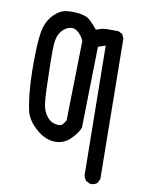

<svg xmlns="http://www.w3.org/2000/svg" viewBox="-87 -711 674 902"><g transform="rotate(10 250.0 -259.5)"><path d="M405 131 386 121Q376 109 374 94L366 -521L331 -509L323 -122Q315 -97 282.5 -65Q250 -33 205 -35Q160 -37 117 -75.5Q74 -114 64.5 -158Q55 -202 50 -268Q45 -334 47 -424.5Q49 -515 60.5 -553.5Q72 -592 99.5 -618.5Q127 -645 157.5 -648.5Q188 -652 220 -647.5Q252 -643 268.5 -628.5Q285 -614 308 -586Q333 -598 359.5 -598Q386 -598 413 -598L433 -588L442 -568L450 102L440 121Q427 133 405 131ZM230 -120 246 -142 254 -524Q242 -550 222.5 -565Q203 -580 181 -572.5Q159 -565 144 -544.5Q129 -524 126 -491Q123 -458 124.5 -391.5Q126 -325 127.5 -274.5Q129 -224 134 -194.5Q139 -165 156 -143.5Q173 -122 195.5 -117Q218 -112 230 -120Z"/></g></svg>

Font: Kosefont JP
Style: Regular
Weight: 400
Designer: Nozomi Seto 瀬戸のぞみ
Version: Version 3.00;June 19, 2020